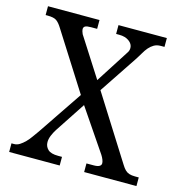

<svg xmlns="http://www.w3.org/2000/svg" viewBox="-107 -826 885 925"><g transform="rotate(15 335.5 -363.5)"><path d="M276.4 -726.6V-682.6H246.1Q225.6 -682.6 217.3 -678.2Q209 -673.8 209 -663.1Q209 -655.3 215.8 -639.6L340.8 -444.3L447.3 -610.4Q455.1 -621.1 455.1 -634.8Q455.1 -654.3 436 -668.5Q417 -682.6 386.7 -682.6H371.1V-726.6H612.3V-682.6H593.8Q574.2 -682.6 560.1 -674.3Q545.9 -666 535.2 -653.3Q524.4 -640.6 515.6 -625Q506.8 -609.4 497.1 -594.7L368.2 -401.4L548.8 -115.2Q561.5 -95.7 569.8 -82Q578.1 -68.4 586.9 -59.6Q595.7 -50.8 607.4 -46.9Q619.1 -43 637.7 -43H655.3V0H394.5V-43H430.7Q467.8 -43 467.8 -63.5Q467.8 -70.3 463.9 -80.6Q460 -90.8 453.1 -101.6L310.5 -311.5L210.9 -160.2Q200.2 -143.6 193.4 -126.5Q186.5 -109.4 186.5 -93.8Q186.5 -72.3 201.7 -57.6Q216.8 -43 252.9 -43H272.5V0H20.5V-43H33.2Q47.9 -43 61 -51.3Q74.2 -59.6 86.9 -72.3Q99.6 -85 110.8 -101.1Q122.1 -117.2 132.8 -131.8L283.2 -354.5L101.6 -640.6Q87.9 -663.1 74.2 -672.9Q60.5 -682.6 29.3 -682.6H19.5V-726.6Z"/></g></svg>

Font: Uchen
Style: Regular
Weight: 400
Designer: Christopher J. Fynn
Foundry: Christopher J. Fynn for DDC
Version: Version 1.000 preliminary